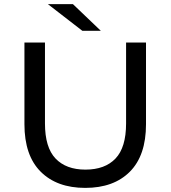

<svg xmlns="http://www.w3.org/2000/svg" viewBox="-20 -907 831 935"><path d="M395 8Q257 8 178 -71Q99 -150 99 -302V-700H199V-306Q199 -189 250.5 -135Q302 -81 396 -81Q491 -81 542.5 -135Q594 -189 594 -306V-700H691V-302Q691 -150 612.5 -71Q534 8 395 8ZM381 -757 213 -887H335L471 -757Z"/></svg>

Font: MOST Montserrat Medium
Style: Regular
Weight: 500
Designer: Julieta Ulanovsky
Foundry: Julieta Ulanovsky
Version: Version 8.000;March 11, 2024;FontCreator 15.0.0.2926 64-bit